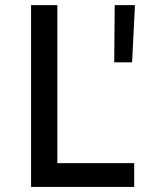

<svg xmlns="http://www.w3.org/2000/svg" viewBox="-20 -740 602 760"><path d="M103 0V-719.7H207V-94.2H511.2V0ZM432.1 -493.2 434.1 -719.7H514.2L502.9 -493.2Z"/></svg>

Font: Reddit Mono Medium
Style: Regular
Weight: 500
Monospace: yes
Designer: Stephen Hutchings
Foundry: Reddit
Version: Version 1.014